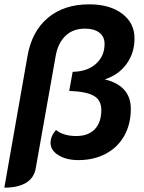

<svg xmlns="http://www.w3.org/2000/svg" viewBox="-35 -729 666 885"><path d="M92 -472Q112 -585 186 -647Q260 -709 376 -709Q471 -709 528 -666Q585 -623 585 -552Q585 -485 548.5 -434.5Q512 -384 448 -363Q507 -349 537.5 -315Q568 -281 568 -228Q568 -157 538 -103.5Q508 -50 453 -20.5Q398 9 326 9Q271 9 234.5 -13.5Q198 -36 198 -71Q198 -101 223 -130Q257 -102 317 -102Q372 -102 402 -133.5Q432 -165 432 -222Q432 -267 398 -287Q364 -307 284 -310L300 -398Q367 -399 407 -434.5Q447 -470 447 -527Q447 -560 423 -578.5Q399 -597 356 -597Q302 -597 267.5 -564.5Q233 -532 222 -473L130 45Q123 90 86 113Q49 136 -15 136Z"/></svg>

Font: K2D
Style: Bold Italic
Weight: 700
Italic angle: -10°
Designer: Katatrad Aksorn Co.,Ltd.
Foundry: Cadson Demak Co.,Ltd.
Version: Version 1.000; ttfautohint (v1.6)